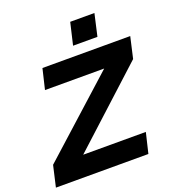

<svg xmlns="http://www.w3.org/2000/svg" viewBox="-179 -1031 1050 1155"><g transform="rotate(-20 346.0 -454.0)"><path d="M402 -908H557L525 -767H369ZM150 -704H712L681 -568L202 -130H603L572 0H-20L11 -135L498 -574H119Z"/></g></svg>

Font: CBA Beacon Sans Extra Bold
Style: Italic
Weight: 800
Italic angle: -13°
Designer: Wei Huang
Foundry: Wei Huang
Version: Version 1.002